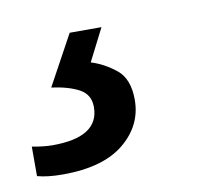

<svg xmlns="http://www.w3.org/2000/svg" viewBox="-127 -47 374 333"><g transform="rotate(-10 60.0 120.0)"><path d="M-40 240Q-67 240 -85 235V183Q-75 185 -65.5 186Q-56 187 -49 187Q33 187 33 134Q33 112 14.5 102Q-4 92 -34 88L14 0H70L41 57Q64 64 84.5 80.5Q105 97 105 134Q105 179 68 209.5Q31 240 -40 240Z"/></g></svg>

Font: Noto Sans
Style: Italic
Weight: 400
Italic angle: -12°
Designer: Monotype Design Team
Foundry: Monotype Imaging Inc.
Version: Version 2.013; ttfautohint (v1.8.4.7-5d5b)